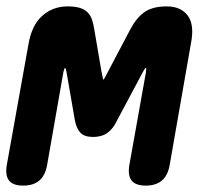

<svg xmlns="http://www.w3.org/2000/svg" viewBox="-46 -570 666 600"><path d="M484 -53Q478 -21 459.5 -5.5Q441 10 409.5 10Q378 10 365.5 -5.5Q353 -21 358 -53L410 -344Q412 -357 410 -358Q407 -358 400 -344L320 -194Q308 -168 290 -155Q272 -142 245 -142Q218 -142 205.5 -155Q193 -168 188 -194L162 -344Q160 -357 157.5 -357.5Q155 -358 152 -344L101 -53Q95 -21 76.5 -5.5Q58 10 26.5 10Q-5 10 -17.5 -5.5Q-30 -21 -25 -53L43 -432Q53 -491 86 -520.5Q119 -550 165 -550Q188 -550 203 -545.5Q218 -541 227.5 -531.5Q237 -522 241.5 -508.5Q246 -495 249 -476L271 -347Q276 -321 277 -321Q277 -321 277 -321Q279 -321 292 -347L360 -476Q379 -513 404.5 -531.5Q430 -550 475 -550Q519 -550 540.5 -521.5Q562 -493 551 -436Z"/></svg>

Font: Maple Mono
Style: Bold Italic
Weight: 700
Italic angle: -10°
Monospace: yes
Designer: subframe7536
Version: Version 7.000